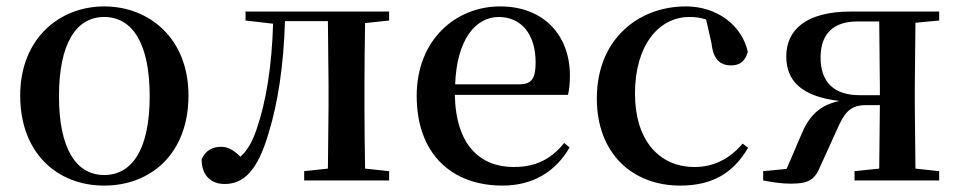

<svg xmlns="http://www.w3.org/2000/svg" viewBox="-20 -563 2990 599"><path d="M305 16C452 16 568 -85 568 -265C568 -444 445 -543 305 -543C166 -543 43 -443 43 -265C43 -86 158 16 305 16ZM305 -17C217 -17 164 -100 164 -263C164 -426 217 -510 305 -510C394 -510 447 -426 447 -263C447 -100 394 -17 305 -17Z M1002 0H1194V-29L1119 -37C1118 -93 1117 -177 1117 -232V-296C1117 -351 1118 -435 1119 -491L1194 -499V-527H746V-499L832 -489C828 -358 811 -248 780 -158C766 -118 751 -93 730 -74C710 -94 692 -105 670 -105C642 -105 621 -93 609 -66C609 -16 638 11 681 11C738 11 783 -27 818 -148C847 -241 865 -360 869 -497H1003L1005 -296V-232L1003 -37L929 -29V0Z M1548 16C1643 16 1714 -28 1757 -103L1740 -117C1702 -69 1654 -42 1583 -42C1478 -42 1402 -110 1399 -267H1752C1756 -284 1758 -303 1758 -328C1758 -449 1680 -543 1540 -543C1402 -543 1280 -439 1280 -264C1280 -81 1391 16 1548 16ZM1400 -300C1405 -440 1464 -510 1536 -510C1607 -510 1651 -455 1651 -369C1651 -320 1640 -300 1601 -300Z M2102 16C2204 16 2268 -24 2314 -102L2297 -115C2256 -67 2206 -42 2147 -42C2036 -42 1961 -126 1961 -271C1961 -420 2034 -510 2131 -510C2149 -510 2166 -508 2183 -502L2200 -427C2205 -377 2228 -359 2261 -359C2288 -359 2305 -372 2313 -401C2295 -484 2217 -543 2120 -543C1972 -543 1842 -441 1842 -256C1842 -83 1954 16 2102 16Z M2646 0H2910V-29L2836 -37L2834 -232V-296L2836 -492L2910 -499V-527H2635C2495 -527 2433 -470 2433 -387C2433 -311 2480 -262 2599 -248C2536 -235 2503 -200 2479 -141L2434 -36L2361 -29V0C2392 6 2420 10 2447 10C2507 10 2523 -5 2540 -46L2589 -154C2613 -208 2629 -235 2681 -235H2725L2723 -37L2646 -29ZM2725 -266H2663C2581 -266 2540 -307 2540 -384C2540 -457 2580 -496 2654 -496H2723L2725 -296Z"/></svg>

Font: Noto Serif SC SemiBold
Style: Regular
Weight: 600
Designer: Ryoko NISHIZUKA 西塚涼子 (kana & ideographs); Frank Grießhammer (Latin, Greek & Cyrillic); Wenlong ZHANG 张文龙 (bopomofo); San
Foundry: Adobe
Version: Version 2.001;hotconv 1.1.0;makeotfexe 2.6.0